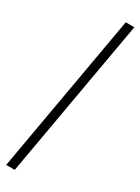

<svg xmlns="http://www.w3.org/2000/svg" viewBox="-277 -731 631 863"><g transform="rotate(30 39.0 -299.0)"><path d="M-56 113H-11.5L133.5 -711H89Z"/></g></svg>

Font: Anybody ExtraCondensed Light
Style: Italic
Weight: 300
Width: 2
Italic angle: -10°
Version: Version 1.113;gftools[0.9.25]